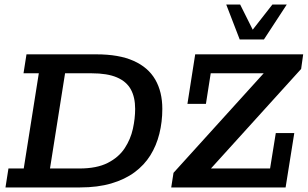

<svg xmlns="http://www.w3.org/2000/svg" viewBox="-20 -821 1348 841"><path d="M4 0 17 -83H84L150 -500H83L96 -583H402Q501 -583 565 -554.5Q629 -526 660 -472.5Q691 -419 691 -344Q691 -287 678 -235Q665 -183 638.5 -140.5Q612 -98 569.5 -66.5Q527 -35 467.5 -17.5Q408 0 331 0ZM199 -83H328Q404 -83 452 -107.5Q500 -132 526 -171.5Q552 -211 562 -256.5Q572 -302 572 -344Q572 -395 553 -429.5Q534 -464 492 -482Q450 -500 381 -500H265ZM730 0 740 -64 1135 -500H903L882 -366H801L835 -583H1308L1299 -519L904 -83H1163L1188 -238H1269L1231 0ZM1030 -648 971 -801H1032L1087 -691L1173 -801H1236L1136 -648Z"/></svg>

Font: Rokkitt SemiBold SemiBold
Style: Italic
Weight: 600
Italic angle: -9°
Version: Version 3.103